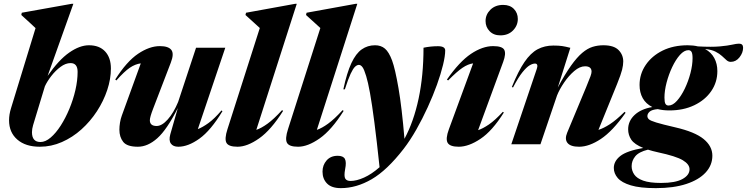

<svg xmlns="http://www.w3.org/2000/svg" viewBox="-20 -765 3960 1018"><path d="M168.5 -616Q154.5 -629 134.8 -647.5Q115 -666 93 -685.5L95.5 -697.5L361 -745H369L232.5 -362.5Q291.5 -447.5 347 -486.2Q402.5 -525 451.5 -525Q507 -525 537.5 -492Q568 -459 568 -402Q568 -346 548.5 -287.5Q529 -229 494 -175.2Q459 -121.5 411.8 -79Q364.5 -36.5 308.2 -11.8Q252 13 191 13Q115.5 13 71.8 -25Q28 -63 28 -127Q28 -158 38.5 -191.5ZM155.5 -101.5Q149.5 -81 149.5 -64Q149.5 -12 194.5 -12Q221 -12 248.8 -35.8Q276.5 -59.5 302 -99.2Q327.5 -139 347.8 -187.8Q368 -236.5 379.8 -287.5Q391.5 -338.5 391.5 -384Q391.5 -430.5 354 -430.5Q328 -430.5 301 -410.5Q274 -390.5 252 -362Q230 -333.5 218 -307.5Z M883 -53 923 -192.5Q865 -77.5 814.2 -32.2Q763.5 13 711 13Q653.5 13 633.2 -12.8Q613 -38.5 613 -77.5Q613 -94.5 616.2 -114.8Q619.5 -135 626 -152.5L726.5 -429Q697.5 -425.5 668.2 -405.8Q639 -386 597 -338.5L591 -343.5Q651.5 -439 712 -479.8Q772.5 -520.5 827.5 -520.5Q873 -520.5 888.5 -500.2Q904 -480 885.5 -432.5L792 -189Q774.5 -143.5 774.5 -127.5Q774.5 -97 810.5 -97Q838.5 -97 869.5 -131.8Q900.5 -166.5 924.5 -224.5L1019.5 -512H1174.5L1029 -80.5Q1054 -90 1085.2 -112.5Q1116.5 -135 1154.5 -179.5L1159.5 -175.5Q1097.5 -73 1037.5 -30Q977.5 13 925.5 13Q898 13 886 -3.8Q874 -20.5 883 -53Z M1357.5 -616.5Q1344 -629 1323.5 -647.5Q1303 -666 1281.5 -685.5L1284.5 -697.5L1546 -745H1553.5L1339 -76.5Q1365 -85 1398.2 -109Q1431.5 -133 1475.5 -181L1481 -177Q1417 -75.5 1354 -31.2Q1291 13 1239.5 13Q1191.5 13 1180.5 -8Q1169.5 -29 1186 -80Z M1678.5 -616.5Q1665 -629 1644.5 -647.5Q1624 -666 1602.5 -685.5L1605.5 -697.5L1867 -745H1874.5L1660 -76.5Q1686 -85 1719.2 -109Q1752.5 -133 1796.5 -181L1802 -177Q1738 -75.5 1675 -31.2Q1612 13 1560.5 13Q1512.5 13 1501.5 -8Q1490.5 -29 1507 -80Z M1808.5 -291.5H1800.5Q1819 -379 1843 -430.2Q1867 -481.5 1898 -503.2Q1929 -525 1968.5 -525Q2000 -525 2021 -507.2Q2042 -489.5 2059 -444Q2075 -400.5 2092.8 -298Q2110.5 -195.5 2124.5 -29Q2173.5 -120 2199.5 -242.2Q2225.5 -364.5 2225.5 -512Q2263.5 -520 2302 -520Q2340.5 -520 2340.5 -497.5Q2340.5 -468.5 2329 -421Q2317.5 -373.5 2296.8 -315.8Q2276 -258 2248 -196.8Q2220 -135.5 2187.5 -78.2Q2155 -21 2120 24.5Q2032 138 1950.8 185.2Q1869.5 232.5 1787 232.5Q1738 232.5 1714 208Q1690 183.5 1690 145Q1690 110.5 1711.5 85.8Q1733 61 1770.5 61Q1800 61 1808.8 77.8Q1817.5 94.5 1810 131.5Q1803 169 1810.5 181.8Q1818 194.5 1838.5 194.5Q1870 194.5 1910.2 176.5Q1950.5 158.5 1992.5 121.5Q1977.5 -20 1965 -116.2Q1952.5 -212.5 1941.8 -271.8Q1931 -331 1921.5 -361.5Q1910.5 -398 1901.5 -409.5Q1892.5 -421 1883 -421Q1873 -421 1862.5 -411.2Q1852 -401.5 1839 -373.8Q1826 -346 1808.5 -291.5Z M2554.5 -653.5Q2554.5 -688 2580.2 -713.5Q2606 -739 2648 -739Q2684 -739 2704.8 -717.5Q2725.5 -696 2725.5 -664.5Q2725.5 -629.5 2700 -603.5Q2674.5 -577.5 2633 -577.5Q2597 -577.5 2575.8 -599.8Q2554.5 -622 2554.5 -653.5ZM2360 -79.5 2488.5 -429Q2461.5 -425.5 2432 -405.5Q2402.5 -385.5 2356 -338.5L2349.5 -343Q2416 -438.5 2477.2 -479.5Q2538.5 -520.5 2594.5 -520.5Q2643.5 -520.5 2653.8 -500.5Q2664 -480.5 2648 -437L2515 -75Q2540 -83 2572.2 -105Q2604.5 -127 2646 -172L2651.5 -168.5Q2590 -70.5 2527.5 -28.8Q2465 13 2412.5 13Q2365 13 2353.2 -8.2Q2341.5 -29.5 2360 -79.5Z M2700 -301 2694 -304Q2728 -388.5 2760.8 -436.2Q2793.5 -484 2830.5 -503.8Q2867.5 -523.5 2914 -523.5Q2942.5 -523.5 2960.8 -520.8Q2979 -518 3004 -511.5L2937.5 -301Q2976 -372.5 3007.5 -416.8Q3039 -461 3066.8 -484.5Q3094.5 -508 3121.8 -516.5Q3149 -525 3179 -525Q3234.5 -525 3259.5 -499.8Q3284.5 -474.5 3284.5 -439Q3284.5 -420 3278.5 -395.5Q3272.5 -371 3252 -320L3153 -76.5Q3179.5 -84.5 3213.2 -106.2Q3247 -128 3291.5 -172L3297 -167Q3228 -69.5 3165.8 -28.2Q3103.5 13 3050.5 13Q3005 13 2989 -7Q2973 -27 2987 -61L3087.5 -302Q3105 -344.5 3110.8 -360.5Q3116.5 -376.5 3116.5 -385Q3116.5 -413.5 3082 -413.5Q3054 -413.5 3024.8 -388.5Q2995.5 -363.5 2971 -327.5Q2946.5 -291.5 2933.5 -259L2845.5 0H2691L2826 -399.5Q2830.5 -412 2828.5 -420Q2826.5 -428 2816.5 -428Q2804.5 -428 2788.5 -418.8Q2772.5 -409.5 2750.5 -382.5Q2728.5 -355.5 2700 -301Z M3457.5 232.5Q3373.5 232.5 3324.8 217.8Q3276 203 3255.2 178.8Q3234.5 154.5 3234.5 125.5Q3234.5 89.5 3268.8 62.2Q3303 35 3390.5 19.5Q3344 0.5 3327.2 -24.2Q3310.5 -49 3310.5 -79.5Q3310.5 -123 3344.2 -155Q3378 -187 3438.5 -197.5Q3404.5 -214.5 3387.8 -244.5Q3371 -274.5 3371 -314.5Q3371 -372.5 3403.5 -420.5Q3436 -468.5 3493.2 -496.8Q3550.5 -525 3626 -525Q3655.5 -525 3680.5 -519Q3754.5 -515 3797 -519Q3839.5 -523 3862.2 -528.2Q3885 -533.5 3898.5 -533.5Q3920 -533.5 3920 -512Q3920 -485.5 3901 -461.2Q3882 -437 3854.5 -437Q3842 -437 3831.8 -446.2Q3821.5 -455.5 3808 -468Q3794.5 -480.5 3773.5 -491.2Q3752.5 -502 3718.5 -505Q3751 -487.5 3767.2 -457.2Q3783.5 -427 3783.5 -388Q3783.5 -329 3751 -281.8Q3718.5 -234.5 3661 -207Q3603.5 -179.5 3529 -179.5Q3495 -179.5 3467.5 -186.5Q3436 -183.5 3424.2 -172.8Q3412.5 -162 3412.5 -149.5Q3412.5 -140 3420.5 -132.5Q3428.5 -125 3459.5 -115.5Q3490.5 -106 3559.5 -90Q3664 -66 3710.5 -28Q3757 10 3757 60.5Q3757 111 3721.2 149.8Q3685.5 188.5 3618.5 210.5Q3551.5 232.5 3457.5 232.5ZM3524.5 -205.5Q3547 -205.5 3569.5 -230.8Q3592 -256 3610.8 -295Q3629.5 -334 3640.8 -377.2Q3652 -420.5 3652 -456.5Q3652 -481 3646.5 -490Q3641 -499 3630 -499Q3607.5 -499 3585 -473.8Q3562.5 -448.5 3544 -409.2Q3525.5 -370 3514.2 -326.8Q3503 -283.5 3503 -247.5Q3503 -223.5 3508.2 -214.5Q3513.5 -205.5 3524.5 -205.5ZM3329 116Q3329 140 3342.8 160.2Q3356.5 180.5 3390.5 192.8Q3424.5 205 3485 205Q3561 205 3598.5 184.2Q3636 163.5 3636 132.5Q3636 106 3600.2 84.5Q3564.5 63 3468.5 42.5Q3439 36 3415.5 28.5Q3367 40.5 3348 64Q3329 87.5 3329 116Z"/></svg>

Font: Newsreader 72pt
Style: Bold Italic
Weight: 700
Italic angle: -17°
Designer: Hugues Gentile
Foundry: Production Type
Version: Version 1.003; ttfautohint (v1.8.3)